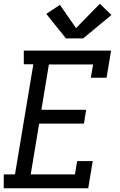

<svg xmlns="http://www.w3.org/2000/svg" viewBox="-22 -1005 642 1025"><path d="M-2 0V-74H58L156 -662H105V-735H571L547 -590H463L475 -661H239L199 -419H438L426 -345H187L142 -74H378L390 -145H473L449 0ZM422 -800H330L225 -931L298 -979L384 -855L511 -985L573 -925Z"/></svg>

Font: Iosevka Curly Slab Extended
Style: Italic
Weight: 400
Width: 7
Italic angle: -9°
Monospace: yes
Designer: Belleve Invis
Foundry: Belleve Invis
Version: Version 11.1.0; ttfautohint (v1.8.3)